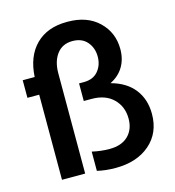

<svg xmlns="http://www.w3.org/2000/svg" viewBox="-112 -839 863 946"><g transform="rotate(-15 320.0 -366.5)"><path d="M361.8 12.2Q311.5 12.2 268.1 2V-96.2Q313.5 -85.9 356.9 -85.9Q418.9 -85.9 452.4 -118.9Q485.8 -151.9 485.8 -206.1Q485.8 -267.6 445.6 -307.4Q405.3 -347.2 335 -347.2H294.9V-437H319.8Q367.2 -437 392.6 -467.3Q418 -497.6 418 -541Q418 -585.4 391.6 -616.2Q365.2 -647 316.9 -647Q265.6 -647 237.3 -609.6Q209 -572.3 209 -511.2V0H90.8V-434.1H30.8V-523.9H91.8Q97.7 -628.4 156.2 -686.8Q214.8 -745.1 314.9 -745.1H318.8Q418 -745.1 476.6 -688.7Q535.2 -632.3 535.2 -547.9Q535.2 -496.6 512 -458Q488.8 -419.4 444.8 -397.9Q522 -377.4 562.5 -325.7Q603 -273.9 603 -199.2Q603 -102.5 536.9 -45.2Q470.7 12.2 361.8 12.2Z"/></g></svg>

Font: Sora Medium
Style: Regular
Weight: 500
Designer: Jonathan Barnbrook, Julián Moncada
Foundry: Barnbrook Fonts
Version: Version 2.000